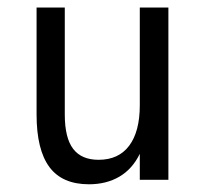

<svg xmlns="http://www.w3.org/2000/svg" viewBox="-20 -473 540 505"><path d="M76.2 -171.9V-453.1H150.4V-171.9Q150.4 -110.4 172.4 -81.5Q194.3 -52.7 239.3 -52.7Q292 -52.7 319.8 -89.8Q347.7 -127 347.7 -196.3V-453.1H422.9V0H347.7V-68.4Q328.1 -28.3 293.9 -8.3Q259.8 11.7 213.9 11.7Q143.6 11.7 109.9 -33.7Q76.2 -79.1 76.2 -171.9Z"/></svg>

Font: BabelStone Coelbren y Beirdd
Style: Regular
Weight: 400
Designer: Andrew West
Foundry: BabelStone
Version: Version 1.00;September 27, 2022